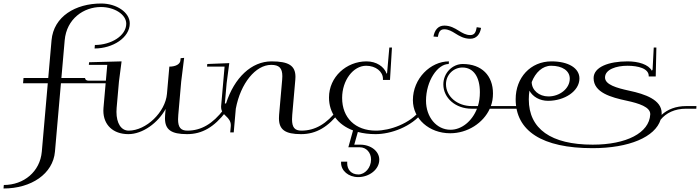

<svg xmlns="http://www.w3.org/2000/svg" viewBox="-168 -755 3992 1095"><path d="M373.1 -498.5 371.4 -478.5C475.4 -478.5 572.1 -540.3 572.1 -621.5C572.1 -684.7 496.1 -735 409.3 -735C263.1 -735 137.9 -661.5 125.9 -525L107.1 -310L-33.9 -310L-36.5 -280H104.5L70.4 110C60.4 224 -32.2 300 -146.2 300L-148 320C11 320 134.4 236 145.4 110L179.5 -280H314.5H449.5L450.8 -295H335.8C324.8 -295 317.1 -301.7 317.1 -310L182.1 -310L200.9 -525C211.7 -648.5 310.1 -715 407.6 -715C483.9 -715 552 -672.9 552 -619.9C552 -551 465.8 -498.5 373.1 -498.5Z M525.4 -405 340 -400 338.7 -385H443.7L422.2 -140C421.8 -134.4 421.5 -129 421.5 -123.7C421.5 -42.8 476.9 10 564.1 10C645.5 10 733 -54 776.7 -133.7L773.7 -100C773.2 -93.3 772.9 -86.9 772.9 -80.8C772.9 -14.9 808.8 10 899.1 10C985.6 10 1053.7 -31 1120.2 -117L1107.4 -130C1045.3 -49 979.6 -10 900.9 -10C863.2 -10 847.5 -28 847.5 -74.8C847.5 -82.4 847.9 -90.8 848.8 -100L865.4 -290L882.2 -425L862 -423L860.9 -410C859 -389 833.8 -375 797.8 -375L784.2 -220C775.1 -115 665.4 -10 565.9 -10C522.8 -10 496.2 -52 496.2 -117.1C496.2 -124.4 496.6 -132.1 497.2 -140L510.4 -290Z M1014.1 -390 1012.8 -375H1112.8L1093.1 -150C1093 -148.4 1093 -146.9 1093 -145.4C1093 -122.9 1104.5 -107.4 1121 -92.5C1137.1 -77.9 1148.3 -62.7 1148.3 -40.9C1148.3 -39 1148.2 -37 1148.1 -35L1145 0H1165L1176.8 -135C1204.1 -280.6 1290.1 -385 1378.7 -385C1423.8 -385 1442.2 -367.1 1442.2 -320.3C1442.2 -314.1 1441.9 -307.3 1441.2 -300L1423.7 -100C1423.2 -93.3 1422.9 -86.9 1422.9 -80.8C1422.9 -14.9 1458.8 10 1549.1 10C1635.6 10 1703.7 -31 1770.2 -117L1757.4 -130C1695.3 -49 1629.6 -10 1550.9 -10C1513.2 -10 1497.5 -28 1497.5 -74.8C1497.5 -82.4 1497.9 -90.8 1498.7 -100L1516.2 -300C1516.8 -305.8 1517 -311.3 1517 -316.6C1517 -380.8 1478.3 -405 1380.4 -405C1266.5 -405 1168.3 -312.2 1121.1 -165H1114.4L1124.5 -280L1139.6 -395Z M2067.4 -484.1H2052.4L2039.6 -338.5L2037.1 -334.2C2023.2 -375.4 1978.2 -405 1922.4 -405C1807.3 -405 1708.3 -316 1708.3 -199C1708.3 -110.5 1759.2 -43.5 1845.4 -11.2L1818.6 85H1884.6C1920.9 85 1948.2 115.5 1948.2 154.5C1948.2 201.9 1913.2 240 1876 240C1835 240 1812 212.2 1812 175.2C1812 172.5 1812.1 169.8 1812.4 167H1777.4C1777.2 169.1 1777.1 171.3 1777.1 173.4C1777.1 218.5 1819.3 255 1874.7 255C1937.4 255 1995.1 212 1995.1 155.6C1995.1 107.8 1947.7 70 1885.9 70H1852.4L1872.9 -2.4C1903.2 5.7 1937.2 10 1974.1 10C2060.6 10 2178.7 -31 2245.2 -117L2232.4 -130C2170.3 -49 2054.6 -10 1975.9 -10C1857.9 -10 1783.2 -83.6 1783.2 -196.4C1783.2 -296.9 1846.4 -380 1920.2 -380C1974.7 -380 2016 -347 2016 -305V-299L2056.2 -299.1Z M2392.4 -405C2287.3 -405 2186.8 -307.2 2186.8 -183.9C2186.8 -78.2 2278.7 5 2399.6 5C2498.8 5 2588.3 -53.7 2625.3 -135H2831.8L2833.1 -150H2631.4C2639.5 -172.4 2643.5 -194.3 2643.5 -222.3C2643.5 -323.8 2579.2 -390 2471.1 -390C2412.4 -390 2360.4 -339 2360.4 -273.6C2360.4 -196.1 2430.2 -135 2521.8 -135H2552.3C2524.8 -64.9 2465.6 -15 2401.3 -15C2321.2 -15 2261.6 -87.6 2261.6 -180.6C2261.6 -293 2327.3 -390 2391.1 -390ZM2557.6 -150H2523.1C2439.4 -150 2375.5 -205.1 2375.5 -274.9C2375.5 -328.7 2418.8 -370 2469.4 -370C2533.1 -370 2568.8 -314.9 2568.8 -229.5C2568.8 -199.7 2565.1 -174 2557.6 -150ZM2304.1 -546.6 2328.9 -544.6C2334 -569.9 2340.1 -588 2365.9 -588C2389.6 -588 2408.8 -576.6 2429 -564C2452.4 -549.4 2477.8 -534 2513.9 -534C2550 -534 2569.7 -560.4 2575.6 -596L2550.9 -599.9C2546.1 -573.9 2540.4 -555 2513.9 -555C2489 -555 2468.9 -567 2448 -580C2424.9 -594.4 2400.1 -609 2365.9 -609C2329.6 -609 2310.4 -582.3 2304.1 -546.6Z M3575.4 -484.1H3560.4L3553.8 -358.5C3552.4 -356.1 3551.1 -353.7 3549.8 -351.3C3530.2 -387.7 3472.6 -405 3411.2 -405C3304.6 -405 3217.4 -373.4 3217.4 -309.5C3217.4 -226.9 3317.2 -199.7 3406.1 -180.6C3477.1 -165.4 3540.5 -144.6 3540.5 -104.1C3540.5 -103.4 3540.5 -102.7 3540.4 -102C3534.9 3 3404.3 70 3212.3 70C2974 70 2847.8 -20.1 2847.8 -188.2C2847.8 -204.6 2849.1 -222.8 2851.4 -237.8C2870.4 -203.3 2910 -180 2957.7 -180C3051.4 -180 3136.6 -234.7 3136.6 -307.5C3136.6 -366.3 3074.2 -405 2977.4 -405C2857.2 -405 2772.9 -312 2772.9 -189.3C2772.9 -7.5 2924.6 90 3211.3 90C3420.1 90 3568.4 26.3 3599.6 -72.4C3630.8 -110.6 3679.8 -135 3744.1 -135H3803.1L3803.9 -150H3744.9C3686.3 -150 3639 -131.1 3605.1 -99.8C3605.4 -103 3605.6 -106.4 3605.6 -109.9C3605.6 -186 3510.3 -218.5 3422.1 -237.4C3348.7 -253.2 3282.5 -272.2 3282.5 -313C3282.5 -359.2 3347.1 -380 3409.9 -380C3472.2 -380 3531.8 -364.4 3531.8 -321.6L3531.7 -319.1H3571.7ZM2864.4 -286.8C2885.7 -341.8 2926.1 -380 2975.2 -380C3040 -380 3081.5 -350.8 3081.5 -306.5C3081.5 -249 3023.1 -205 2959.9 -205C2905.9 -205 2864.7 -241 2864.4 -286.8Z"/></svg>

Font: Galberik
Style: Regular
Weight: 400
Designer: Gluk
Foundry: Gluk
Version: Version 0.50